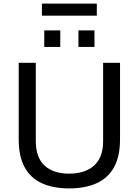

<svg xmlns="http://www.w3.org/2000/svg" viewBox="-20 -1035 771 1067"><path d="M364 12Q277 12 214 -16Q151 -44 117.5 -104.5Q84 -165 84 -260V-686H179V-250Q179 -160 227.5 -115Q276 -70 364 -70Q453 -70 503 -115Q553 -160 553 -250V-686H647V-260Q647 -165 613 -104.5Q579 -44 515.5 -16Q452 12 364 12ZM226 -774V-866H315V-774ZM416 -774V-866H505V-774ZM213 -948V-1015H518V-948Z"/></svg>

Font: Archivo SemiBold
Style: Regular
Weight: 400
Version: Version 2.001